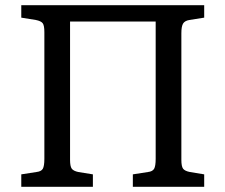

<svg xmlns="http://www.w3.org/2000/svg" viewBox="-20 -720 869 740"><path d="M62 0V-48L120 -57Q139 -59 145 -69.5Q151 -80 151 -108V-596Q151 -622 144.5 -630.5Q138 -639 118 -643L62 -652V-700H767V-652L710 -643Q692 -640 685.5 -629Q679 -618 679 -592V-104Q679 -79 685.5 -70Q692 -61 712 -57L767 -48V0H492V-48L550 -57Q568 -59 574 -69.5Q580 -80 580 -108V-637H250V-104Q250 -79 256.5 -70Q263 -61 282 -57L338 -48V0Z"/></svg>

Font: Literata 12pt
Style: Regular
Weight: 400
Designer: Latin by Veronika Burian and Jose Scaglione. Greek by Irene Vlachou. Cyrillic by Vera Evstafieva.
Foundry: TypeTogether
Version: Version 3.002